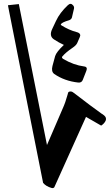

<svg xmlns="http://www.w3.org/2000/svg" viewBox="-20 -793 566 989"><path d="M329.4 -766.2Q344.4 -780.6 357 -765Q363 -757.8 361.2 -748.8L350.4 -702.6Q347.4 -693 336 -688.8Q298.8 -678 293.4 -667.8Q292.2 -664.8 296.4 -662.4Q315.6 -650.4 335.1 -641.7Q354.6 -633 375 -627.6Q389.4 -624 392.4 -615.6Q394.8 -610.2 391.2 -602.4L377.4 -570.6Q372 -559.2 353.4 -546.6Q318 -522.6 300.6 -501.6Q296.4 -495.6 305.4 -489.6Q358.8 -457.8 414 -450.6Q432.6 -448.2 424.8 -428.4L406.2 -381Q400.2 -366 382.8 -367.8Q312 -375.6 259.2 -412.2Q243 -424.2 250.2 -453L264 -504Q270.6 -525.6 309 -561.6Q295.8 -567.6 282.9 -574.8Q270 -582 257.4 -590.4Q231.6 -607.8 249 -643.8L268.2 -684.6Q278.4 -706.8 293.7 -726.9Q309 -747 329.4 -766.2ZM501 -146 423 -191 260 171Q257 176 250 176Q247 176 245 175Q217 167 202 149Q163 -47 134.5 -190.5Q106 -334 86.5 -433Q67 -532 54.5 -595.5Q42 -659 35 -694Q28 -729 25 -744.5Q22 -760 21.5 -763Q21 -766 21 -766L77 -772L222 -46L309 -248Q316 -264 324 -292Q326 -299 328 -305Q330 -311 331 -316Q333 -320 337 -321Q349 -324 358 -316Q360 -315 362.5 -313Q365 -311 369 -308Q409 -277 442.5 -252Q476 -227 504 -207Q504 -207 505.5 -206.5Q507 -206 509 -204Q526 -193 526 -181Q526 -175 524 -171Q517 -156 501 -146Z"/></svg>

Font: Amiri
Style: Bold
Weight: 700
Designer: Khaled Hosny
Version: Version 0.113